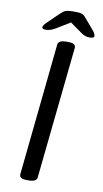

<svg xmlns="http://www.w3.org/2000/svg" viewBox="-95 -898 505 944"><g transform="rotate(10 157.5 -426.0)"><path d="M73 -742Q55 -742 55 -752Q55 -760 72 -777L129 -832Q142 -845 153.5 -849.5Q165 -854 185 -854H206Q226 -854 236.5 -849.5Q247 -845 257 -832L302 -779Q315 -763 315 -753Q315 -742 292 -742Q270 -742 252 -755L190 -799L121 -757Q97 -742 73 -742ZM111 2Q89 2 81 -4Q73 -10 74 -21L142 -680Q144 -702 184 -702H192Q214 -702 222 -696.5Q230 -691 230 -680L161 -20Q159 2 119 2Z"/></g></svg>

Font: Asap
Style: Italic
Weight: 400
Italic angle: -6°
Designer: Pablo Cosgaya
Foundry: Omnibus-Type
Version: Version 3.001; ttfautohint (v1.8.3)